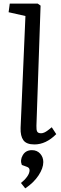

<svg xmlns="http://www.w3.org/2000/svg" viewBox="-20 -787 337 1065"><path d="M121.1 -698.2 27.8 -719.2 34.2 -767.1H189L205.1 -755.9L182.1 -89.8Q181.2 -66.4 186.3 -57.1Q191.4 -47.9 207 -47.9Q210.4 -47.9 213.9 -48.3Q217.3 -48.8 220.9 -50.3Q224.6 -51.8 227.3 -52.7Q230 -53.7 234.1 -56.4Q238.3 -59.1 240.5 -60.5Q242.7 -62 247.3 -65.4Q252 -68.8 253.7 -70.3Q255.4 -71.8 260.5 -75.9Q265.6 -80.1 267.1 -81.1L292 -43Q234.9 14.2 170.9 14.2Q126.5 14.2 109.6 -9.3Q92.8 -32.7 94.2 -77.1ZM120.1 257.8Q167.5 226.1 193.8 186Q220.2 146 220.2 111.8Q220.2 85 202.9 65.4Q185.5 45.9 157.2 45.9Q122.6 45.9 106.4 73.5Q90.3 101.1 101.1 127.9L128.9 138.2Q144 143.1 144 157.2Q144 174.3 130.1 193.4Q116.2 212.4 96.2 228Z"/></svg>

Font: Literata Book
Style: Italic
Weight: 400
Italic angle: -3°
Designer: Latin by Veronika Burian and Jose Scaglione. Greek by Irene Vlachou. Cyrillic by Vera Evstafieva
Foundry: TypeTogether
Version: Version 1.003;PS 001.003;hotconv 1.0.88;makeotf.lib2.5.64775